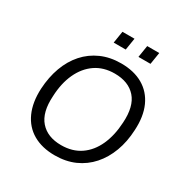

<svg xmlns="http://www.w3.org/2000/svg" viewBox="-200 -1056 1186 1229"><g transform="rotate(30 393.0 -442.0)"><path d="M372 9Q278 9 211.5 -29.5Q145 -68 112 -141.5Q79 -215 84 -317Q89 -405 115.5 -477.5Q142 -550 189 -603Q236 -656 301.5 -685Q367 -714 448 -714Q543 -714 609.5 -675.5Q676 -637 709 -564Q742 -491 736 -388Q732 -300 705 -227.5Q678 -155 631 -102Q584 -49 519 -20Q454 9 372 9ZM375 -68Q458 -68 517 -108.5Q576 -149 609 -222Q642 -295 647 -392Q655 -515 601 -576Q547 -637 445 -637Q363 -637 304 -596.5Q245 -556 211.5 -483.5Q178 -411 174 -314Q166 -191 220 -129.5Q274 -68 375 -68ZM522 -805 536 -893H625L611 -805ZM339 -805 353 -893H442L428 -805Z"/></g></svg>

Font: Nunito Sans 10pt
Style: Italic
Weight: 400
Italic angle: -9°
Designer: Vernon Adams
Foundry: Vernon Adams
Version: Version 3.101;gftools[0.9.27]